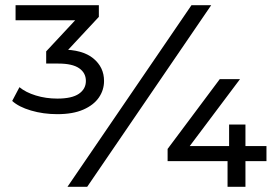

<svg xmlns="http://www.w3.org/2000/svg" viewBox="-20 -720 1074 740"><path d="M201 -280Q147 -280 99.5 -294Q52 -308 27 -331L55 -384Q79 -364 118 -352Q157 -340 201 -340Q257 -340 284 -358.5Q311 -377 311 -408Q311 -439 285 -457Q259 -475 205 -475H158V-522L295 -669L307 -642H40V-700H361V-655L224 -508L192 -529H217Q298 -529 339.5 -495Q381 -461 381 -408Q381 -373 361 -344Q341 -315 301 -297.5Q261 -280 201 -280ZM240 0 718 -700H794L316 0ZM626 -99V-146L827 -415H905L703 -146L669 -157H1007V-99ZM857 0V-99L863 -157V-240H926V0Z"/></svg>

Font: Montserrat Thin Medium
Style: Regular
Weight: 500
Version: Version 9.000